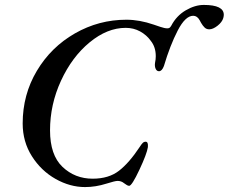

<svg xmlns="http://www.w3.org/2000/svg" viewBox="-20 -745 928 779"><path d="M72 -244Q72 -361 129.5 -457.5Q187 -554 284 -609.5Q381 -665 493 -665Q546 -665 604 -645Q613 -642 630.5 -636Q648 -630 659 -630Q664 -630 667.5 -632Q671 -634 675 -641Q696 -681 733.5 -703Q771 -725 807 -725Q888 -725 888 -685Q888 -680 886 -672Q881 -655 862.5 -640.5Q844 -626 829 -626Q818 -626 810.5 -633Q803 -640 796 -652Q795 -654 790 -663Q785 -672 778.5 -676.5Q772 -681 764 -681Q732 -681 701 -621Q670 -561 645 -477Q637 -456 625 -456Q616 -456 611.5 -466Q607 -476 609 -490Q612 -504 612 -517Q612 -554 592 -579Q575 -603 548.5 -617.5Q522 -632 490 -632Q415 -632 343.5 -573Q272 -514 227.5 -417.5Q183 -321 183 -216Q183 -116 233.5 -68Q284 -20 356 -20Q421 -20 462.5 -52Q504 -84 547 -149Q554 -160 559 -165Q564 -170 571 -170Q582 -170 580 -148Q576 -121 545.5 -56Q515 9 504 9Q499 9 492.5 4.5Q486 0 483 -2Q472 -11 457 -11Q447 -11 412 0Q368 14 325 14Q264 14 205.5 -19Q147 -52 109.5 -111Q72 -170 72 -244Z"/></svg>

Font: EB Garamond Medium
Style: Italic
Weight: 500
Italic angle: -17.2°
Designer: Georg Duffner and Octavio Pardo
Foundry: Georg Duffner
Version: Version 1.000